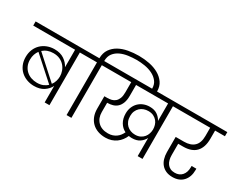

<svg xmlns="http://www.w3.org/2000/svg" viewBox="-138 -1572 2714 2165"><g transform="rotate(30 1219.0 -489.0)"><path d="M516 -215Q493 -167 443 -133.5Q393 -100 317 -100Q267 -100 222.5 -116.5Q178 -133 145 -163.5Q112 -194 93 -238Q74 -282 74 -337Q74 -392 92.5 -436Q111 -480 143.5 -511Q176 -542 220 -559Q264 -576 314 -576Q391 -576 441.5 -541.5Q492 -507 516 -458V-686H-29V-740H718V-686H578V0H516ZM326 -531Q246 -531 192 -483L481 -222Q501 -248 510 -279Q519 -310 519 -339Q519 -373 507 -407.5Q495 -442 471 -469.5Q447 -497 411 -514Q375 -531 326 -531ZM328 -148Q372 -148 405 -161.5Q438 -175 461 -198L170 -459Q152 -435 141.5 -404.5Q131 -374 131 -337Q131 -292 146.5 -257Q162 -222 189 -197.5Q216 -173 252 -160.5Q288 -148 328 -148Z M864 0H801V-686H660V-740H801Q802 -810 834.5 -857.5Q867 -905 919.5 -934Q972 -963 1039 -975Q1106 -987 1176 -987Q1246 -987 1313.5 -973.5Q1381 -960 1434 -930Q1487 -900 1519.5 -853.5Q1552 -807 1552 -741V-724H1488V-740Q1488 -796 1458.5 -833.5Q1429 -871 1383 -893.5Q1337 -916 1282 -925Q1227 -934 1176 -934Q1125 -934 1069.5 -926.5Q1014 -919 968.5 -898Q923 -877 893.5 -839Q864 -801 864 -740H1005V-686H864Z M1579 -194Q1618 -194 1646 -208Q1674 -222 1692 -244Q1710 -266 1718.5 -293.5Q1727 -321 1727 -347Q1727 -374 1719 -401.5Q1711 -429 1693 -451Q1675 -473 1647 -487Q1619 -501 1579 -501Q1548 -501 1520.5 -491Q1493 -481 1472 -461.5Q1451 -442 1439 -414Q1427 -386 1427 -350Q1427 -312 1439 -283Q1451 -254 1471.5 -234.5Q1492 -215 1519.5 -204.5Q1547 -194 1579 -194ZM1568 -143Q1557 -143 1547 -144Q1537 -145 1527 -147Q1514 -116 1493.5 -89Q1473 -62 1445 -41.5Q1417 -21 1382 -9.5Q1347 2 1305 2Q1251 2 1206.5 -14Q1162 -30 1130.5 -60.5Q1099 -91 1081.5 -135Q1064 -179 1064 -235V-397H1102Q1130 -397 1156.5 -403.5Q1183 -410 1203 -427.5Q1223 -445 1235 -475Q1247 -505 1247 -553V-686H947V-740H1931V-686H1790V0H1727V-236Q1707 -197 1668.5 -170Q1630 -143 1568 -143ZM1307 -54Q1340 -54 1366.5 -63Q1393 -72 1413.5 -87Q1434 -102 1449 -122Q1464 -142 1474 -164Q1426 -187 1397.5 -235Q1369 -283 1369 -350Q1369 -396 1384.5 -433Q1400 -470 1426.5 -496Q1453 -522 1489.5 -536.5Q1526 -551 1568 -551Q1630 -551 1668.5 -524Q1707 -497 1727 -458V-686H1310V-546Q1310 -489 1295.5 -451Q1281 -413 1256.5 -390.5Q1232 -368 1199.5 -358.5Q1167 -349 1131 -349H1128V-228Q1128 -150 1175.5 -102Q1223 -54 1307 -54Z M1873 -740H2467V-686H2339V-579Q2339 -467 2283.5 -408Q2228 -349 2116 -349H2053V-203Q2053 -169 2060.5 -140Q2068 -111 2084 -90Q2100 -69 2124 -57.5Q2148 -46 2181 -46Q2241 -46 2275 -85.5Q2309 -125 2309 -191V-208H2371V-192Q2371 -100 2321 -45.5Q2271 9 2182 9Q2134 9 2098 -7Q2062 -23 2038 -51.5Q2014 -80 2002 -119.5Q1990 -159 1990 -206V-402H2097Q2184 -402 2229.5 -445.5Q2275 -489 2275 -579V-686H1873Z"/></g></svg>

Font: SVN-Poppins Light
Style: Regular
Weight: 300
Designer: Ninad Kale (Devanagari), Jonny Pinhorn (Latin)
Foundry: Indian Type Foundry
Version: Version 3.002 2017; ttfautohint (v1.8.3)